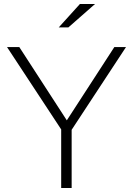

<svg xmlns="http://www.w3.org/2000/svg" viewBox="-20 -934 661 954"><path d="M284 0V-291L15 -700H76L312 -336L548 -700H606L336 -289V0ZM272 -798 377 -914H452L320 -798Z"/></svg>

Font: Red Hat Text Light
Style: Regular
Weight: 300
Designer: Pentagram, MCKL
Foundry: Pentagram, MCKL
Version: Version 1.023; ttfautohint (v1.8.3)